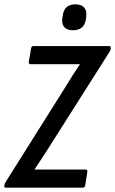

<svg xmlns="http://www.w3.org/2000/svg" viewBox="-35 -868 533 888"><path d="M-8 0Q-17 0 -15 -9L-14 -13Q-14 -19 -9 -26L269 -468Q285 -495 301.5 -520.5Q318 -546 334 -570V-571Q312 -571 289.5 -571Q267 -571 244 -571H107Q97 -571 98 -582L109 -645Q111 -655 120 -655H469Q479 -655 477 -646V-641Q476 -638 475 -635Q474 -632 472 -629L186 -178Q171 -154 155.5 -131Q140 -108 125 -85V-84Q149 -84 172 -84Q195 -84 217 -84H360Q371 -84 369 -73L359 -10Q357 0 347 0ZM302 -728Q276 -728 263 -742Q250 -756 253 -782L255 -794Q261 -848 314 -848Q341 -848 354 -833.5Q367 -819 364 -794L363 -782Q356 -728 302 -728Z"/></svg>

Font: Sofia Sans Condensed SemiBold
Style: Italic
Weight: 600
Italic angle: -9°
Version: Version 4.100